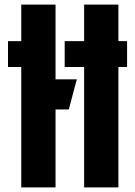

<svg xmlns="http://www.w3.org/2000/svg" viewBox="-20 -820 591 840"><path d="M73 0V-527H15V-640H73V-800H223V-473H316L281 -341H223V0ZM348 0V-527H263V-640H348V-800H498V-640H536V-527H498V0Z"/></svg>

Font: Big Shoulders Stencil Text Black
Style: Regular
Weight: 900
Designer: Patric King
Foundry: XO Type Co
Version: Version 1.000